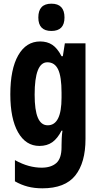

<svg xmlns="http://www.w3.org/2000/svg" viewBox="-20 -782 540 1042"><path d="M198 -557Q236 -557 263.5 -539Q291 -521 314 -477H321L332 -547H444V-28Q444 101 388.5 170.5Q333 240 210 240Q166 240 130 230.5Q94 221 61 202V87Q101 109 136.5 118.5Q172 128 206 128Q257 128 285.5 103Q314 78 314 16V7Q314 -10 315 -32Q316 -54 319 -73H314Q292 -30 263.5 -10Q235 10 194 10Q120 10 78 -64Q36 -138 36 -270Q36 -407 79 -482Q122 -557 198 -557ZM237 -444Q168 -444 168 -268Q168 -184 185.5 -143Q203 -102 239 -102Q314 -102 314 -252V-279Q314 -366 295.5 -405Q277 -444 237 -444ZM259 -762Q330 -762 330 -687Q330 -614 259 -614Q188 -614 188 -687Q188 -762 259 -762Z"/></svg>

Font: Noto Sans Khmer UI ExtraCondensed
Style: Bold
Weight: 700
Width: 2
Designer: Danh Hong and the Monotype Design Team
Foundry: Monotype Imaging Inc.
Version: Version 2.002; ttfautohint (v1.8.4.7-5d5b)